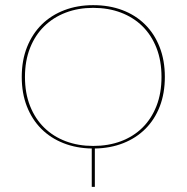

<svg xmlns="http://www.w3.org/2000/svg" viewBox="-20 -726 726 746"><path d="M342 -159Q401 -159 449.8 -177.2Q498.5 -195.5 533.5 -230Q568.5 -264.5 588 -314.2Q607.5 -364 607.5 -427Q607.5 -490 588 -539.8Q568.5 -589.5 533.5 -624Q498.5 -658.5 449.8 -677Q401 -695.5 342 -695.5Q284 -695.5 235.5 -677Q187 -658.5 151.8 -624Q116.5 -589.5 96.8 -539.8Q77 -490 77 -427Q77 -364 96.8 -314.2Q116.5 -264.5 151.8 -230Q187 -195.5 235.5 -177.2Q284 -159 342 -159ZM336.5 -149Q276.5 -150 226.5 -169.8Q176.5 -189.5 140.5 -225.5Q104.5 -261.5 84.5 -312.5Q64.5 -363.5 64.5 -427Q64.5 -491.5 85 -543Q105.5 -594.5 142.2 -630.8Q179 -667 230 -686.5Q281 -706 342 -706Q404 -706 455.2 -686.8Q506.5 -667.5 543.2 -631.2Q580 -595 600.2 -543.2Q620.5 -491.5 620.5 -427Q620.5 -363.5 600.8 -312.5Q581 -261.5 545 -225.5Q509 -189.5 459 -169.8Q409 -150 348.5 -149V0H336.5Z"/></svg>

Font: Lato 2
Style: Regular
Weight: 100
Designer: Lukasz Dziedzic with Adam Twardoch and Botio Nikoltchev
Foundry: tyPoland Lukasz Dziedzic
Version: Version 2.015; 2015-08-06; http://www.latofonts.com/